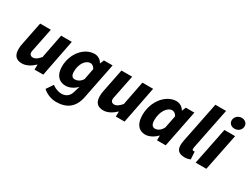

<svg xmlns="http://www.w3.org/2000/svg" viewBox="-72 -1379 2913 2237"><g transform="rotate(30 1384.0 -260.0)"><path d="M153 12C213 12 271 -24 315 -66H319L317 0H435L532 -497H388L325 -173C288 -130 259 -111 231 -111C201 -111 183 -127 183 -159C183 -172 187 -186 191 -205L250 -497H106L44 -187C39 -163 36 -139 36 -116C36 -32 71 12 153 12Z M724 201C862 201 955 134 984 -12L1081 -497H964L943 -445H940C921 -484 879 -509 835 -509C699 -509 576 -369 576 -191C576 -74 637 -17 721 -17C775 -17 828 -43 872 -88L846 -2C829 55 787 87 728 87C683 87 639 68 602 41L541 131C599 183 667 201 724 201ZM778 -135C746 -135 726 -158 726 -209C726 -314 781 -392 846 -392C867 -392 891 -378 907 -347L878 -196C848 -148 809 -135 778 -135Z M1247 12C1307 12 1365 -24 1409 -66H1413L1411 0H1529L1626 -497H1482L1419 -173C1382 -130 1353 -111 1325 -111C1295 -111 1277 -127 1277 -159C1277 -172 1281 -186 1285 -205L1344 -497H1200L1138 -187C1133 -163 1130 -139 1130 -116C1130 -32 1165 12 1247 12Z M1810 12C1861 12 1919 -17 1964 -64H1966L1965 0H2082L2181 -497H2066L2044 -445H2042C2023 -484 1979 -509 1935 -509C1798 -509 1670 -360 1670 -171C1670 -53 1723 12 1810 12ZM1874 -105C1841 -105 1820 -131 1820 -189C1820 -305 1880 -392 1946 -392C1967 -392 1993 -378 2008 -347L1974 -177C1944 -121 1905 -105 1874 -105Z M2343 12C2371 12 2397 5 2417 -3L2411 -106C2403 -104 2399 -104 2395 -104C2385 -104 2378 -110 2378 -123C2378 -131 2378 -135 2380 -147L2491 -699H2347L2237 -152C2232 -126 2230 -107 2230 -89C2230 -26 2260 12 2343 12Z M2485 0H2629L2729 -497H2585ZM2679 -568C2729 -568 2768 -604 2768 -652C2768 -696 2729 -721 2691 -721C2641 -721 2602 -682 2602 -637C2602 -591 2640 -568 2679 -568Z"/></g></svg>

Font: Source Sans Pro
Style: Bold Italic
Weight: 700
Italic angle: -11°
Designer: Paul D. Hunt
Foundry: Adobe Systems Incorporated
Version: Version 3.006;hotconv 1.0.111;makeotfexe 2.5.65597